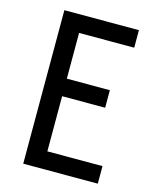

<svg xmlns="http://www.w3.org/2000/svg" viewBox="-111 -812 722 888"><g transform="rotate(15 250.0 -367.5)"><path d="M86 0H443V-84H179V-348H385V-432H179V-651H443V-735H86Z"/></g></svg>

Font: Iosevka SS08 Medium
Style: Regular
Weight: 500
Monospace: yes
Designer: Belleve Invis
Foundry: Belleve Invis
Version: Version 3.4.3; ttfautohint (v1.8.3)